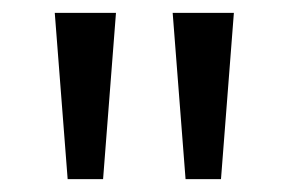

<svg xmlns="http://www.w3.org/2000/svg" viewBox="-20 -734 448 298"><path d="M160 -714 140 -456H85L65 -714ZM343 -714 323 -456H268L248 -714Z"/></svg>

Font: Noto Sans Tirhuta
Style: Regular
Weight: 400
Designer: Monotype Design Team
Foundry: Monotype Imaging Inc.
Version: Version 2.003; ttfautohint (v1.8.4.7-5d5b)